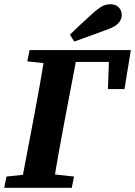

<svg xmlns="http://www.w3.org/2000/svg" viewBox="-22 -896 644 916"><path d="M-2 0H320.4L331.2 -53.7L193.5 -68.7H150.3L8.8 -53.7L-2 0ZM75.7 0H229.4C246.1 -103 264.8 -207 284.6 -310.7L350.4 -657H196C179.3 -554 161.3 -450 141.6 -347L75.7 0ZM108.3 -603.3 245.2 -588.3H260.8L273.9 -657H119.2L108.3 -603.3ZM262.5 -600.5H558.6L499.5 -657L493 -471.2H571.9L602.3 -657H273.9L262.5 -600.5ZM311.4 -730.7 332.3 -697.8C387.4 -717 442.4 -737.5 497.5 -758.1C548.4 -777.2 558.7 -803 558.7 -825.8C558.7 -851.1 539.5 -875.7 506.8 -875.7C479.7 -875.7 461.7 -867.8 427.3 -838.7C387.8 -803.8 349.4 -767 311.4 -730.7Z"/></svg>

Font: Source Serif Variable
Style: Italic
Weight: 389
Italic angle: -12°
Designer: Frank Grießhammer
Foundry: Adobe Systems Incorporated
Version: Version 3.001;hotconv 1.0.111;makeotfexe 2.5.65597